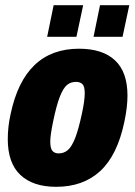

<svg xmlns="http://www.w3.org/2000/svg" viewBox="-20 -710 521 741"><path d="M10 -173Q10 -221 21 -270Q74 -522 285 -522Q376 -522 424 -477Q472 -432 472 -341Q472 -297 460 -240Q433 -111 367 -50Q301 11 197 11Q107 11 58.5 -35Q10 -81 10 -173ZM296 -271Q307 -321 307 -350Q307 -377 298 -385.5Q289 -394 273 -394Q253 -394 238.5 -382Q224 -370 211 -337Q198 -304 185 -241Q174 -188 174 -164Q174 -137 182.5 -127.5Q191 -118 206 -118Q227 -118 242 -131Q257 -144 270 -177Q283 -210 296 -271ZM187 -690H301L275 -568H162ZM366 -690H479L453 -568H341Z"/></svg>

Font: Decalotype Black Italic
Style: Regular
Weight: 900
Italic angle: -12°
Designer: Alfredo Marco Pradil
Foundry: Alfredo Marco Pradil
Version: Version 1.0